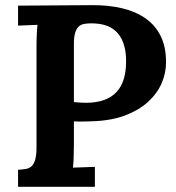

<svg xmlns="http://www.w3.org/2000/svg" viewBox="-20 -722 679 742"><path d="M338.4 -253.4Q326.7 -252.9 317.1 -252.7Q307.6 -252.4 299.1 -252.4Q290.5 -252.4 282.5 -252.4Q274.4 -252.4 265.6 -252.9V-164.6Q265.6 -137.2 264.6 -112.1Q263.7 -86.9 261.7 -74.2L346.7 -77.1V0H49.8V-65.9Q66.4 -66.9 79.8 -69.1Q93.3 -71.3 102.3 -79.8Q111.3 -88.4 116.2 -105.5Q121.1 -122.6 121.1 -152.8V-536.1Q121.1 -549.8 121.3 -563Q121.6 -576.2 122.1 -588.1Q122.6 -600.1 123.3 -609.9Q124 -619.6 125 -626L49.8 -623V-700.2L334.5 -702.1Q399.4 -702.6 452.4 -689.9Q505.4 -677.2 543 -650.6Q580.6 -624 601.1 -582.5Q621.6 -541 621.6 -482.9Q622.1 -440.9 605 -401.1Q587.9 -361.3 553 -329.1Q518.1 -296.9 464.8 -276.4Q411.6 -255.9 338.4 -253.4ZM310.5 -324.7Q351.6 -324.7 381.3 -335.2Q411.1 -345.7 430.2 -366.2Q449.2 -386.7 458.3 -416.5Q467.3 -446.3 467.3 -484.4Q467.3 -517.6 460.9 -541.5Q454.6 -565.4 443.8 -581.8Q433.1 -598.1 419.2 -608.2Q405.3 -618.2 390.4 -623.3Q375.5 -628.4 360.6 -630.1Q345.7 -631.8 333 -631.8Q316.9 -631.8 304.4 -629.4Q292 -627 283.4 -618.7Q274.9 -610.4 270.3 -594.7Q265.6 -579.1 265.6 -552.7V-327.6Q276.4 -326.7 287.6 -325.7Q298.8 -324.7 310.5 -324.7Z"/></svg>

Font: DimaBanoo
Style: Bold
Weight: 800
Designer: R.Balvardi
Foundry: R.Balvardi
Version: Version 1.0.0-alpha3